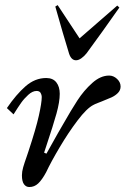

<svg xmlns="http://www.w3.org/2000/svg" viewBox="-20 -735 498 761"><path d="M7.3 -306.6 33.7 -281.7Q51.8 -310.5 63.5 -327.1Q75.2 -343.8 92 -359.1Q108.9 -374.5 125 -374.5Q136.7 -374.5 141.1 -366.5Q145.5 -358.4 145.5 -351.1Q145.5 -328.1 134 -276.6Q122.6 -225.1 92.8 -135.3Q86.4 -116.2 86.4 -116.2Q76.7 -88.9 71.8 -71.8Q66.9 -54.7 66.9 -40Q66.9 -16.1 75 -4.9Q83 6.3 96.2 6.3Q116.2 6.3 131.3 -7.8Q146.5 -22 162.6 -51.8Q182.1 -93.3 216.6 -151.4Q251 -209.5 287.6 -257.8Q324.2 -306.2 350.6 -319.3Q356.9 -322.8 367.2 -326.7Q377.4 -330.6 383.3 -333Q407.2 -342.3 422.1 -349.1Q437 -356 447.5 -366.7Q458 -377.4 458 -392.1Q458 -409.2 443.8 -422.4Q429.7 -435.5 412.6 -435.5Q378.4 -435.5 345.5 -406Q312.5 -376.5 287.1 -337.4Q261.7 -298.3 230.5 -243.2Q218.3 -221.2 209 -206.1L164.1 -126L154.8 -129.9L163.6 -156.7Q190.9 -238.3 203.9 -284.9Q216.8 -331.5 216.8 -363.3Q216.8 -391.1 203.4 -408.4Q189.9 -425.8 163.1 -425.8Q118.7 -425.8 81.3 -393.1Q43.9 -360.4 7.3 -306.6ZM253.9 -522Q262.7 -496.1 281.2 -496.1Q291.5 -496.1 302.7 -504.2Q314 -512.2 323.2 -523.9Q343.8 -551.8 387 -611.8Q430.2 -671.9 453.1 -705.1L444.8 -712.9L295.4 -583L208.5 -714.8L199.2 -709Q208 -676.8 228.8 -605.7Q249.5 -534.7 253.9 -522Z"/></svg>

Font: Radley
Style: Italic
Weight: 400
Italic angle: -12°
Designer: Vernon Adams
Foundry: Vernon Adams
Version: Version 1.003; ttfautohint (v1.6)